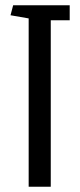

<svg xmlns="http://www.w3.org/2000/svg" viewBox="-20 -730 305 730"><path d="M89 -660 20 -672 30 -710H245V-653H173V-20H89Z"/></svg>

Font: Bahianita
Style: Regular
Weight: 400
Designer: Pablo Cosgaya & Dani Raskovsky
Foundry: Pablo Cosgaya & Dani Raskovsky
Version: Version 1.008